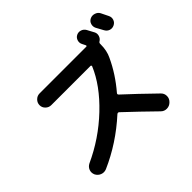

<svg xmlns="http://www.w3.org/2000/svg" viewBox="-179 -1091 1358 1358"><g transform="rotate(-45 500.0 -411.5)"><path d="M812.5 -735.4Q821.3 -716.8 814.5 -696.8Q807.6 -676.8 790 -667Q782.2 -662.1 782.2 -652.3V-648.4Q782.2 -583 758.8 -536.1Q707 -423.8 620.1 -322.3Q612.3 -313.5 622.1 -304.7Q714.8 -219.7 836.9 -100.6Q855.5 -83 855.5 -57.1Q855.5 -31.2 835.9 -12.7Q817.4 5.9 791.5 6.3Q765.6 6.8 747.1 -11.7Q643.6 -113.3 535.2 -214.8Q527.3 -221.7 517.6 -214.8Q364.3 -75.2 183.6 3.9Q159.2 13.7 135.7 4.4Q112.3 -4.9 100.6 -28.3Q90.8 -51.8 99.1 -73.7Q107.4 -95.7 129.9 -107.4Q300.8 -185.5 437 -314.9Q573.2 -444.3 629.9 -580.1Q630.9 -584 628.9 -586.9Q627 -589.8 623 -589.8H231.4Q207 -589.8 189.5 -606.9Q171.9 -624 171.9 -647.9Q171.9 -671.9 189.5 -689.5Q207 -707 231.4 -707H697.3Q707 -707 703.1 -716.8Q701.2 -720.7 696.8 -729.5Q692.4 -738.3 690.4 -742.2Q680.7 -760.7 687 -781.2Q693.4 -801.8 711.9 -811.5Q731.4 -821.3 752.4 -814.5Q773.4 -807.6 784.2 -788.1Q789.1 -779.3 798.3 -761.7Q807.6 -744.1 812.5 -735.4ZM937.5 -802.7Q942.4 -793 951.7 -773.9Q960.9 -754.9 964.8 -747.1Q974.6 -727.5 967.8 -707Q960.9 -686.5 940.9 -676.8Q920.9 -667 900.4 -673.8Q879.9 -680.7 869.1 -701.2Q860.4 -718.8 839.8 -754.9Q830.1 -774.4 836.4 -795.4Q842.8 -816.4 862.8 -826.2Q882.8 -835.9 905.3 -828.6Q927.7 -821.3 937.5 -802.7Z"/></g></svg>

Font: Rounded-X Mgen+ 2m bold
Style: Bold
Weight: 700
Designer: [Source Han Sans]
Ryoko NISHIZUKA  (kana & ideographs); Paul D. Hunt (Latin, Greek & Cyrillic); Wenlong ZHANG  (bopomofo
Version: Version 1.059.20150602